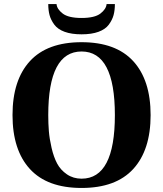

<svg xmlns="http://www.w3.org/2000/svg" viewBox="-20 -916 808 951"><path d="M219 -896H260Q262 -871 290.5 -849Q319 -827 384 -827Q449 -827 477.5 -849Q506 -871 508 -896H549Q549 -865 542.5 -841Q536 -817 519 -794Q502 -771 468 -758.5Q434 -746 384 -746Q334 -746 300 -758.5Q266 -771 249 -794Q232 -817 225.5 -841Q219 -865 219 -896ZM128 -79Q42 -173 42 -346Q42 -519 128 -613Q214 -707 384 -707Q554 -707 640 -613Q726 -519 726 -346Q726 -173 640 -79Q554 15 384 15Q214 15 128 -79ZM219 -346Q219 -304 222 -266.5Q225 -229 235.5 -183.5Q246 -138 263 -106Q280 -74 311.5 -52.5Q343 -31 384 -31Q549 -31 549 -346Q549 -661 384 -661Q219 -661 219 -346Z"/></svg>

Font: Heuristica
Style: Bold
Weight: 700
Version: Version 1.0.2